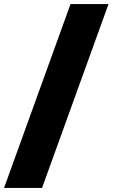

<svg xmlns="http://www.w3.org/2000/svg" viewBox="-70 -826 557 950"><path d="M138 104H-50L279 -806H467Z"/></svg>

Font: Argentum Novus Black
Style: Regular
Weight: 900
Designer: Julieta Ulanovsky (font) & Cristiano Sobral (main changes)
Foundry: Julieta Ulanovsky (font) & Cristiano Sobral (main changes)
Version: Version 3.00;November 27, 2020;FontCreator 13.0.0.2655 64-bi